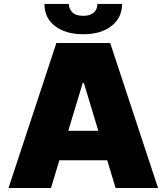

<svg xmlns="http://www.w3.org/2000/svg" viewBox="-20 -943 835 963"><path d="M22.7 0 262.8 -727.3H532.7L772.7 0H559.7L517.8 -139.2H277.7L235.8 0ZM203.1 -923.3H325.3Q324.9 -902 341.6 -882.5Q358.3 -863.6 397.7 -863.6Q412.3 -863.6 425.1 -867Q437.9 -870.4 447.4 -877.7Q457 -884.9 462.7 -896.1Q468.4 -907.3 468.8 -923.3H592.3Q592 -854 539.4 -812.9Q486.9 -771.3 397.7 -771.3Q308.6 -771.3 255.3 -812.9Q202.4 -854 203.1 -923.3ZM473 -286.9 400.6 -527H394.9L322.4 -286.9Z"/></svg>

Font: Inter P Black
Style: Regular
Weight: 900
Designer: Rasmus Andersson
Foundry: rsms
Version: Version 3.018;git-588b23468